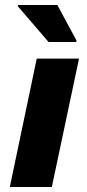

<svg xmlns="http://www.w3.org/2000/svg" viewBox="-20 -743 344 763"><path d="M19 0 126 -510H294L186 0ZM173 -576 51 -718 52 -723H208L284 -582L283 -576Z"/></svg>

Font: Saira SemiExpanded
Style: Bold Italic
Weight: 700
Width: 6
Italic angle: -12°
Designer: Hector Gatti with collaboration of the Omnibus-Type team
Foundry: Omnibus-Type
Version: Version 1.101